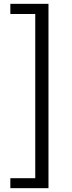

<svg xmlns="http://www.w3.org/2000/svg" viewBox="-20 -812 378 1002"><path d="M34 170H233V-792H34V-739H164V118H34Z"/></svg>

Font: GenYoGothic2 TW R
Style: Regular
Weight: 400
Version: Version 2.100;PS 2.1;hotconv 16.6.51;makeotf.lib2.5.65220 DE